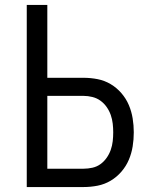

<svg xmlns="http://www.w3.org/2000/svg" viewBox="-20 -755 640 775"><path d="M88 0V-735H171V-441H317Q346 -441 374 -435.5Q402 -430 426.5 -415.5Q451 -401 470 -379Q489 -357 500 -331Q511 -305 515.5 -277Q520 -249 520 -221Q520 -192 515.5 -164Q511 -136 500 -110Q489 -84 470 -62Q451 -40 426.5 -25.5Q402 -11 374 -5.5Q346 0 317 0ZM317 -74Q335 -74 353 -78Q371 -82 385.5 -92.5Q400 -103 410.5 -118Q421 -133 427 -150Q433 -167 435 -185Q437 -203 437 -221Q437 -238 435 -256Q433 -274 427 -291Q421 -308 410.5 -323Q400 -338 385.5 -348.5Q371 -359 353 -363.5Q335 -368 317 -368H171V-74Z"/></svg>

Font: Iosevka Curly Extended
Style: Regular
Weight: 400
Width: 7
Monospace: yes
Designer: Belleve Invis
Foundry: Belleve Invis
Version: Version 11.1.0; ttfautohint (v1.8.3)